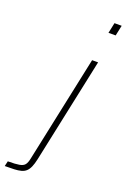

<svg xmlns="http://www.w3.org/2000/svg" viewBox="-275 -798 693 1054"><g transform="rotate(20 72.0 -271.5)"><path d="M187 -682 200 -743H242L229 -682ZM-98 200 -91 170Q-47 170 -24.5 166Q-2 162 7.5 150Q17 138 22 113L154 -510H189L59 103Q53 131 45 149.5Q37 168 25.5 178.5Q14 189 -3 193.5Q-20 198 -43 199Q-66 200 -98 200Z"/></g></svg>

Font: Saira Thin
Style: Italic
Weight: 100
Italic angle: -12°
Designer: Hector Gatti with collaboration of the Omnibus-Type team
Foundry: Omnibus-Type
Version: Version 1.101